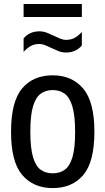

<svg xmlns="http://www.w3.org/2000/svg" viewBox="-20 -927 525 956"><path d="M242.5 9.5Q146.5 9.5 90.8 -55.5Q35 -120.5 35 -270.5Q35 -421.5 90.2 -486.8Q145.5 -552 242.5 -552Q338.5 -552 394.2 -486Q450 -420 450 -271Q450 -121 394.8 -55.8Q339.5 9.5 242.5 9.5ZM242.5 -64Q277 -64 302 -81.5Q327 -99 340.5 -143.5Q354 -188 354 -269Q354 -352.5 340.2 -397.8Q326.5 -443 301.5 -460.8Q276.5 -478.5 242.5 -478.5Q208.5 -478.5 183.5 -461Q158.5 -443.5 144.8 -398.8Q131 -354 131 -272.5Q131 -189.5 144.5 -144.2Q158 -99 183 -81.5Q208 -64 242.5 -64ZM309 -665.5Q288.5 -665.5 270.2 -673Q252 -680.5 235 -688.5Q219.5 -696 204.8 -702Q190 -708 175.5 -708Q152 -708 133.8 -698.2Q115.5 -688.5 97.5 -668.5V-736Q127.5 -771 176 -771Q196.5 -771 214.8 -763.5Q233 -756 250 -748Q265.5 -740.5 280.2 -734.5Q295 -728.5 309.5 -728.5Q333 -728.5 351.2 -738.2Q369.5 -748 387.5 -768V-700.5Q357.5 -665.5 309 -665.5ZM97.5 -842.5V-907H387.5V-842.5Z"/></svg>

Font: Encode Sans Condensed Medium
Style: Regular
Weight: 500
Width: 3
Designer: Multiple Designers
Foundry: Impallari Type
Version: Version 3.000; ttfautohint (v1.8.3) -l 8 -r 50 -G 200 -x 14 